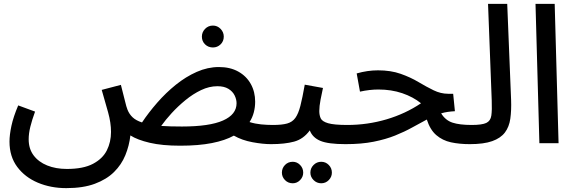

<svg xmlns="http://www.w3.org/2000/svg" viewBox="-20 -739 2964 991"><path d="M1079 -494Q1055 -494 1038.5 -510Q1022 -526 1022 -550Q1022 -573 1038.5 -590Q1055 -607 1079 -607Q1102 -607 1118.5 -590Q1135 -573 1135 -550Q1135 -526 1118.5 -510Q1102 -494 1079 -494Z M322 232Q242 232 175.5 204Q109 176 69 122.5Q29 69 29 -8Q29 -43 39 -89.5Q49 -136 74 -195L161 -163Q145 -119 136.5 -84.5Q128 -50 128 -20Q128 29 153.5 63Q179 97 223.5 115Q268 133 325 133Q410 133 460 106.5Q510 80 531.5 37Q553 -6 553 -58Q553 -105 538 -159Q523 -213 505 -275L604 -301Q619 -244 625.5 -216Q632 -188 638 -173Q647 -150 664.5 -133.5Q682 -117 713 -107Q747 -158 791.5 -209Q836 -260 887.5 -301.5Q939 -343 995.5 -368Q1052 -393 1110 -393Q1168 -393 1210 -369.5Q1252 -346 1274.5 -305.5Q1297 -265 1297 -214Q1297 -186 1290 -159Q1283 -132 1268 -109Q1297 -100 1327.5 -97Q1358 -94 1388 -94Q1414 -94 1425.5 -80Q1437 -66 1437 -47Q1437 -26 1421 -10.5Q1405 5 1378 5Q1337 5 1283 -5Q1229 -15 1187 -39Q1142 -14 1073.5 -0.5Q1005 13 910 13Q817 13 753 -2Q689 -17 653 -40Q647 13 627 62Q607 111 568.5 149Q530 187 469.5 209.5Q409 232 322 232ZM1102 -294Q1060 -294 1018 -274Q976 -254 937 -222Q898 -190 866 -155Q834 -120 812 -89Q856 -86 919 -86Q1061 -86 1131 -117Q1201 -148 1201 -206Q1201 -226 1191 -246.5Q1181 -267 1159 -280.5Q1137 -294 1102 -294Z M1638 207Q1615 207 1598.5 190.5Q1582 174 1582 152Q1582 129 1598.5 112.5Q1615 96 1638 96Q1661 96 1677 112.5Q1693 129 1693 152Q1693 174 1677 190.5Q1661 207 1638 207ZM1491 207Q1467 207 1451 190.5Q1435 174 1435 152Q1435 129 1451 112.5Q1467 96 1491 96Q1513 96 1529 112.5Q1545 129 1545 152Q1545 174 1529 190.5Q1513 207 1491 207Z M1379 5 1389 -94Q1435 -94 1462 -101.5Q1489 -109 1504.5 -130.5Q1520 -152 1530.5 -193Q1541 -234 1553 -302L1647 -285Q1641 -259 1634.5 -224.5Q1628 -190 1628 -166Q1628 -144 1635.5 -128Q1643 -112 1673.5 -103Q1704 -94 1773 -94Q1798 -94 1809.5 -80Q1821 -66 1821 -47Q1821 -26 1805 -10.5Q1789 5 1763 5Q1674 5 1633.5 -12Q1593 -29 1579 -66Q1546 -21 1498 -8Q1450 5 1379 5Z M1763 5 1772 -94Q1877 -94 1975 -123Q2073 -152 2153 -206Q2112 -239 2056 -258Q2000 -277 1933 -277Q1888 -277 1838 -266L1821 -360Q1877 -376 1931 -376Q1997 -376 2048 -358Q2099 -340 2140 -315.5Q2181 -291 2218 -273Q2255 -255 2293 -255H2319L2328 -165Q2309 -164 2291.5 -161.5Q2274 -159 2257 -154Q2279 -118 2315.5 -106Q2352 -94 2415 -94Q2441 -94 2452.5 -80Q2464 -66 2464 -47Q2464 -26 2448 -10.5Q2432 5 2405 5Q2351 5 2307.5 -4.5Q2264 -14 2232 -41.5Q2200 -69 2183 -122Q2147 -103 2107.5 -81Q2068 -59 2019.5 -39.5Q1971 -20 1908.5 -7.5Q1846 5 1763 5Z M2405 5 2414 -94Q2468 -94 2490 -104.5Q2512 -115 2516 -142.5Q2520 -170 2518 -221L2499 -719H2598L2618 -224Q2620 -169 2614 -126.5Q2608 -84 2586 -55Q2564 -26 2520.5 -10.5Q2477 5 2405 5Z M2764 0 2744 -719H2843L2863 0Z"/></svg>

Font: Noto Sans Arabic Med
Style: Regular
Weight: 500
Designer: Monotype Design Team, Nadine Chahine, Nizar Qandah and Khaled Hosny
Foundry: Monotype Imaging Inc.
Version: Version 2.012; ttfautohint (v1.8.4.7-5d5b)